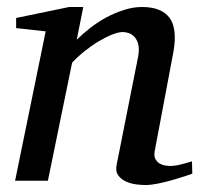

<svg xmlns="http://www.w3.org/2000/svg" viewBox="-20 -514 570 546"><path d="M526.9 -20Q520.5 -17.6 504.6 -12.5Q488.8 -7.3 469.2 -1.7Q449.7 3.9 429.2 8.1Q408.7 12.2 393.1 12.2Q384.3 12.2 368.9 10.5Q353.5 8.8 339.4 2.7Q325.2 -3.4 316.4 -15.1Q307.6 -26.9 312 -46.9L373 -354Q376.5 -374 373.3 -387.2Q370.1 -400.4 363 -408.4Q356 -416.5 346.7 -419.7Q337.4 -422.9 329.1 -422.9Q316.9 -422.9 299.1 -415.8Q281.2 -408.7 261.5 -397Q241.7 -385.3 221.7 -369.4Q201.7 -353.5 185.1 -335.9L116.2 0H22.9L109.9 -424.8L25.9 -434.1V-462.9L176.8 -494.1H216.8L198.2 -400.9Q214.8 -417.5 236.3 -434.3Q257.8 -451.2 282.2 -464.4Q306.6 -477.5 332.8 -485.8Q358.9 -494.1 383.8 -494.1Q438.5 -494.1 461.7 -463.9Q484.9 -433.6 473.1 -366.2L419.9 -84Q417.5 -69.8 422.1 -61.5Q426.8 -53.2 434.3 -48.8Q441.9 -44.4 450.2 -43.2Q458.5 -42 462.9 -42Q476.6 -42 492.7 -45.9Q508.8 -49.8 525.9 -55.2Z"/></svg>

Font: Charis SIL Eur
Style: Italic
Weight: 400
Italic angle: -11°
Foundry: SIL International
Version: Version 5.000